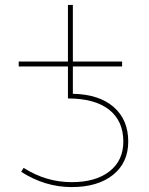

<svg xmlns="http://www.w3.org/2000/svg" viewBox="-20 -750 607 780"><path d="M56 -480V-500H256V-730H276V-500H476V-480H276V-369Q382 -367 441.5 -315.5Q501 -264 501 -175Q501 -89 439 -39.5Q377 10 271 10Q163 10 66 -52L76 -68Q167 -10 271 -10Q369 -10 425 -54Q481 -98 481 -175Q481 -259 423 -304.5Q365 -350 256 -350V-480Z"/></svg>

Font: M PLUS 1p Thin
Style: Regular
Weight: 250
Version: Version 1.062